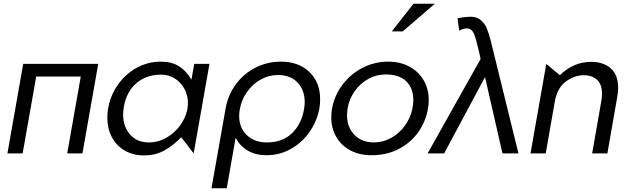

<svg xmlns="http://www.w3.org/2000/svg" viewBox="-20 -826 3399 1034"><path d="M105 -482 20 0H102L175 -414H415L342 0H424L509 -482Z M848 -424Q888 -424 921 -403.5Q954 -383 973 -348Q992 -313 992 -272Q992 -219 962.5 -169.5Q933 -120 884.5 -89.5Q836 -59 782 -59Q718 -59 680.5 -101.5Q643 -144 643 -210Q643 -223 647 -251Q662 -334 715.5 -379Q769 -424 848 -424ZM1108 -482H1026L1011 -397Q983 -445 943.5 -469.5Q904 -494 846 -494Q776 -494 715.5 -460.5Q655 -427 614.5 -369Q574 -311 562 -241Q558 -218 558 -192Q558 -134 582 -88Q606 -42 651 -15.5Q696 11 757 11Q814 11 861 -13.5Q908 -38 956 -87L1023 0Z M1618 -242Q1621 -260 1621 -276Q1621 -341 1582.5 -381.5Q1544 -422 1477 -422Q1428 -422 1384.5 -398Q1341 -374 1310.5 -331Q1280 -288 1271 -235Q1268 -217 1268 -201Q1268 -138 1309 -98.5Q1350 -59 1417 -59Q1503 -59 1554.5 -110.5Q1606 -162 1618 -242ZM1493 -494Q1588 -494 1646 -438.5Q1704 -383 1704 -292Q1704 -265 1700 -242Q1687 -173 1647 -115.5Q1607 -58 1546.5 -24Q1486 10 1415 10Q1358 10 1316 -14Q1274 -38 1249 -84L1201 188H1119L1195 -242Q1208 -315 1250.5 -372.5Q1293 -430 1356.5 -462Q1420 -494 1493 -494Z M2285 -242Q2289 -263 2289 -288Q2289 -347 2261.5 -394Q2234 -441 2184.5 -467.5Q2135 -494 2070 -494Q1997 -494 1932 -460.5Q1867 -427 1823.5 -368.5Q1780 -310 1768 -240Q1764 -219 1764 -194Q1764 -135 1791 -88.5Q1818 -42 1867 -16Q1916 10 1980 10Q2063 10 2128 -24Q2193 -58 2233 -115Q2273 -172 2285 -242ZM2206 -288Q2206 -268 2201 -241Q2191 -192 2161 -150Q2131 -108 2087 -83.5Q2043 -59 1993 -59Q1928 -59 1888.5 -100Q1849 -141 1849 -205Q1849 -223 1852 -242Q1860 -292 1889.5 -334Q1919 -376 1962.5 -400.5Q2006 -425 2057 -425Q2131 -425 2168.5 -387.5Q2206 -350 2206 -288ZM2090 -657H2149L2322 -806H2207Z M2283 0H2372L2592 -411L2686 0H2772L2623 -606Q2612 -648 2601.5 -673.5Q2591 -699 2569.5 -717.5Q2548 -736 2513 -736Q2492 -736 2444 -728L2453 -661Q2477 -673 2493 -673Q2520 -673 2532 -645Q2544 -617 2558 -555Q2564 -525 2568 -509V-508Z M3309 -353Q3309 -423 3269 -458Q3229 -493 3164 -493Q3069 -493 2995 -421L2922 -482L2837 0H2919L2968 -280Q2982 -354 3028 -387.5Q3074 -421 3125 -421Q3167 -421 3194.5 -397Q3222 -373 3222 -320Q3222 -300 3218 -280L3169 0H3251L3304 -303Q3309 -333 3309 -353Z"/></svg>

Font: Geom Light
Style: Italic
Weight: 300
Italic angle: -10°
Version: Version 1.102